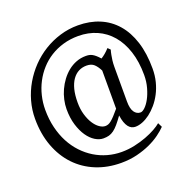

<svg xmlns="http://www.w3.org/2000/svg" viewBox="-144 -789 1095 1111"><g transform="rotate(-20 403.5 -234.0)"><path d="M495.1 -356.9Q481.4 -384.3 464.8 -399.7Q448.2 -415 418.9 -415Q392.1 -415 369.9 -403.6Q347.7 -392.1 331.5 -369.1Q315.4 -346.2 306.6 -312Q297.9 -277.8 297.9 -231.9Q297.9 -190.4 307.9 -156.5Q317.9 -122.6 333.3 -98.6Q348.6 -74.7 367.2 -61.8Q385.7 -48.8 402.8 -48.8Q412.1 -48.8 420.9 -52Q429.7 -55.2 439.9 -63.5Q450.2 -71.8 463.4 -85.9Q476.6 -100.1 495.1 -122.1ZM772.9 -268.1Q772.9 -225.6 763.4 -188.2Q753.9 -150.9 737.5 -119.6Q721.2 -88.4 700 -63.5Q678.7 -38.6 655.8 -21.2Q632.8 -3.9 609.4 5.4Q585.9 14.6 564.9 14.6Q553.2 14.6 542.5 9.5Q531.7 4.4 522.9 -6.8Q514.2 -18.1 507.8 -35.9Q501.5 -53.7 498 -79.1Q478 -51.3 462.6 -33.2Q447.3 -15.1 432.6 -4.4Q418 6.3 402.8 10.5Q387.7 14.6 368.2 14.6Q343.3 14.6 317.6 -1.2Q292 -17.1 271.5 -46.9Q251 -76.7 237.8 -119.6Q224.6 -162.6 224.6 -216.8Q224.6 -244.6 231.2 -274.4Q237.8 -304.2 250.5 -332Q263.2 -359.9 281.7 -384.8Q300.3 -409.7 323.5 -428.5Q346.7 -447.3 374.5 -458Q402.3 -468.8 434.1 -468.8Q445.3 -468.8 454.6 -467Q463.9 -465.3 472.9 -460.4Q481.9 -455.6 492.2 -446.8Q502.4 -438 515.1 -423.8Q527.8 -431.6 541 -442.6Q554.2 -453.6 567.9 -468.8L583 -454.1Q578.6 -439.9 575.7 -423.8Q572.8 -409.7 570.6 -391.6Q568.4 -373.5 568.4 -353V-139.2Q568.4 -95.2 583 -74.2Q597.7 -53.2 621.1 -53.2Q633.3 -53.2 649.4 -68.6Q665.5 -84 679.9 -110.6Q694.3 -137.2 704.3 -173.1Q714.4 -209 714.4 -250Q714.4 -332 693.4 -396Q672.4 -460 635 -503.4Q597.7 -546.9 545.9 -569.6Q494.1 -592.3 432.1 -592.3Q382.3 -592.3 338.9 -579.6Q295.4 -566.9 259.3 -544.2Q223.1 -521.5 195.1 -490.2Q167 -459 147.5 -421.6Q127.9 -384.3 117.7 -342Q107.4 -299.8 107.4 -255.9Q107.4 -196.8 119.9 -145.8Q132.3 -94.7 154.5 -52.5Q176.8 -10.3 207.8 22.7Q238.8 55.7 275.9 78.4Q313 101.1 355 112.8Q397 124.5 440.9 124.5Q481.9 124.5 521.2 116Q560.5 107.4 594.2 94.7Q627.9 82 654.1 67.4Q680.2 52.7 694.8 40L708 66.9Q690.4 85.4 662.4 106Q634.3 126.5 597.4 143.6Q560.5 160.6 515.1 171.9Q469.7 183.1 417 183.1Q333 183.1 262.7 154.3Q192.4 125.5 141.6 72Q90.8 18.6 62.5 -57.4Q34.2 -133.3 34.2 -227.1Q34.2 -282.2 49.1 -335.2Q64 -388.2 91.3 -435.3Q118.7 -482.4 156.7 -522Q194.8 -561.5 241.2 -590.1Q287.6 -618.7 340.8 -634.8Q394 -650.9 451.2 -650.9Q523.9 -650.9 583.3 -626.2Q642.6 -601.6 684.8 -553.2Q727.1 -504.9 750 -433.3Q772.9 -361.8 772.9 -268.1Z"/></g></svg>

Font: Gentium Unicode
Style: Regular
Weight: 400
Version: Version 1.009